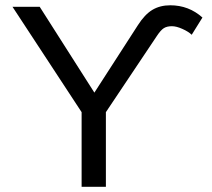

<svg xmlns="http://www.w3.org/2000/svg" viewBox="-20 -714 812 734"><path d="M630.9 -693.8Q701.7 -693.8 753.9 -647L712.9 -581.1Q700.2 -593.3 677.2 -603.5Q654.3 -613.8 637.2 -613.8Q618.2 -613.8 606.4 -606.4Q594.7 -599.1 580.1 -577.1L384.8 -285.2V0H292V-285.2L27.8 -688H131.8L340.8 -359.9L506.8 -617.2Q533.2 -658.7 562.5 -676.3Q591.8 -693.8 630.9 -693.8Z"/></svg>

Font: Libra Sans Modern
Style: Regular
Weight: 400
Foundry: Stefan Peev, Context Ltd
Version: Version 1.000